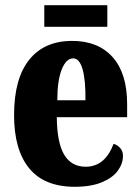

<svg xmlns="http://www.w3.org/2000/svg" viewBox="-20 -707 539 737"><path d="M34 -265Q34 -405 92 -477.5Q150 -550 257 -550Q357 -550 412.5 -487.5Q468 -425 468 -308V-257H198Q199 -159 226.5 -113Q254 -67 309 -67Q383 -67 416 -155Q432 -150 442 -138Q452 -126 452 -109Q452 -79 432.5 -52Q413 -25 371.5 -7.5Q330 10 267 10Q150 10 92 -61Q34 -132 34 -265ZM308 -322Q309 -399 297 -441Q285 -483 261 -483Q234 -483 217 -440.5Q200 -398 200 -322ZM150 -687H392V-604H150Z"/></svg>

Font: Noto Serif CondBlack
Style: Regular
Weight: 900
Width: 3
Designer: Monotype Design Team
Foundry: Monotype Imaging Inc.
Version: Version 1.001